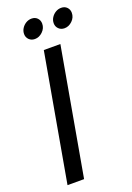

<svg xmlns="http://www.w3.org/2000/svg" viewBox="-164 -931 679 991"><g transform="rotate(-20 175.5 -436.0)"><path d="M26.4 0 149.9 -697.2H240.9L117.4 0ZM126.8 -766.2Q107.5 -766.2 95 -778.6Q82.4 -791 82.4 -809.4Q82.4 -825.9 91.2 -839.9Q100 -854 114.4 -862.8Q128.8 -871.5 145.4 -871.5Q164.7 -871.5 176.7 -859.3Q188.8 -847 188.8 -828.4Q188.8 -803.3 169.7 -784.8Q150.6 -766.2 126.8 -766.2ZM289.5 -766.2Q270.2 -766.2 257.7 -778.6Q245.1 -791 245.1 -809.4Q245.1 -825.9 253.9 -839.9Q262.7 -854 277.1 -862.8Q291.5 -871.5 308.1 -871.5Q327.4 -871.5 339.4 -859.3Q351.5 -847 351.5 -828.7Q351.5 -803.3 332.4 -784.8Q313.3 -766.2 289.5 -766.2Z"/></g></svg>

Font: Poppins Variable
Style: Italic
Weight: 100
Italic angle: -10°
Designer: Jonny Pinhorn
Foundry: Indian Type Foundry
Version: Version 6.000